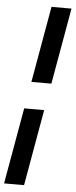

<svg xmlns="http://www.w3.org/2000/svg" viewBox="-97 -782 403 1024"><g transform="rotate(5 104.5 -270.0)"><path d="M64 -342 136 -750H243L171 -342ZM-34 210 38 -198H145L73 210Z"/></g></svg>

Font: Cabin Condensed SemiBold
Style: Italic
Weight: 600
Width: 3
Italic angle: -10°
Designer: Pablo Impallari
Foundry: Pablo Impallari. http://www.impallari.com Igino Marini. http://www.ikern.com
Version: Version 3.001; ttfautohint (v1.8.3)